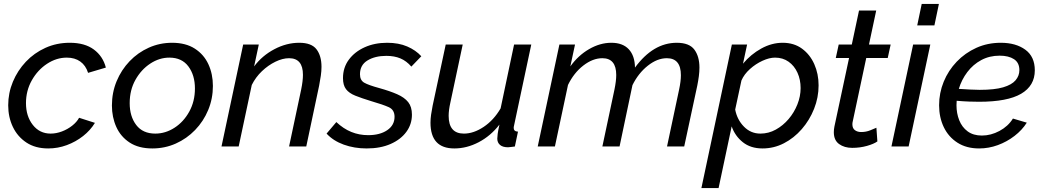

<svg xmlns="http://www.w3.org/2000/svg" viewBox="-20 -750 5344 983"><path d="M227 10Q161 10 115.5 -20Q70 -50 46 -100Q22 -150 22 -211Q22 -274 46 -331.5Q70 -389 112.5 -434Q155 -479 212.5 -505Q270 -531 337 -531Q414 -531 460.5 -496.5Q507 -462 522 -404L431 -377Q419 -415 391 -435Q363 -455 322 -455Q269 -455 221 -423.5Q173 -392 143 -339Q113 -286 113 -222Q113 -155 148 -110.5Q183 -66 239 -66Q268 -66 297 -77Q326 -88 349.5 -106.5Q373 -125 385 -147L466 -121Q443 -83 405.5 -53.5Q368 -24 322 -7Q276 10 227 10Z M760 10Q690 10 644 -20Q598 -50 575.5 -100Q553 -150 553 -210Q553 -276 577 -334Q601 -392 643.5 -436.5Q686 -481 742 -506Q798 -531 861 -531Q931 -531 977.5 -501Q1024 -471 1047 -421Q1070 -371 1070 -310Q1070 -245 1046 -187Q1022 -129 979 -84.5Q936 -40 880 -15Q824 10 760 10ZM775 -66Q827 -66 873.5 -96Q920 -126 949 -178.5Q978 -231 978 -297Q978 -365 944.5 -410Q911 -455 847 -455Q796 -455 749.5 -424.5Q703 -394 673.5 -341.5Q644 -289 644 -222Q644 -154 677.5 -110Q711 -66 775 -66Z M1225 -522H1305L1281 -410Q1322 -465 1384.5 -498Q1447 -531 1512 -531Q1575 -531 1600.5 -497.5Q1626 -464 1626 -408Q1626 -386 1622.5 -362Q1619 -338 1614 -312L1548 0H1460L1522 -292Q1531 -336 1531 -367Q1531 -452 1460 -452Q1427 -452 1390 -434Q1353 -416 1321 -385.5Q1289 -355 1269 -315L1202 0H1114Z M1857 10Q1794 10 1740 -9.5Q1686 -29 1652 -66L1702 -125Q1738 -91 1778.5 -74.5Q1819 -58 1865 -58Q1925 -58 1962.5 -83.5Q2000 -109 2000 -152Q2000 -188 1970 -201.5Q1940 -215 1881 -232Q1832 -247 1799.5 -260Q1767 -273 1751.5 -293.5Q1736 -314 1736 -350Q1736 -404 1766 -444.5Q1796 -485 1847 -508Q1898 -531 1962 -531Q2021 -531 2065 -512Q2109 -493 2137 -462L2086 -409Q2061 -438 2030 -451Q1999 -464 1958 -464Q1900 -464 1861.5 -440.5Q1823 -417 1823 -370Q1823 -339 1845 -326.5Q1867 -314 1922 -299Q1976 -284 2013.5 -267.5Q2051 -251 2070 -227Q2089 -203 2089 -163Q2089 -114 2060.5 -75Q2032 -36 1980 -13Q1928 10 1857 10Z M2306 10Q2184 10 2184 -122Q2184 -141 2187 -162.5Q2190 -184 2195 -209L2262 -522H2349L2286 -226Q2277 -186 2277 -157Q2277 -66 2355 -66Q2405 -66 2456.5 -100.5Q2508 -135 2543 -195L2612 -522H2700L2612 -108Q2611 -104 2610.5 -101Q2610 -98 2610 -95Q2610 -77 2632 -76L2616 0Q2605 1 2596.5 2.5Q2588 4 2581 4Q2554 4 2540 -8Q2526 -20 2526 -40Q2526 -49 2528 -64.5Q2530 -80 2537 -112Q2492 -54 2431 -22Q2370 10 2306 10Z M2844 -522H2924L2900 -410Q2940 -466 2996 -498.5Q3052 -531 3110 -531Q3168 -531 3199 -498Q3230 -465 3231 -404Q3324 -531 3445 -531Q3509 -531 3535 -496Q3561 -461 3561 -404Q3561 -383 3558 -360Q3555 -337 3550 -312L3483 0H3395L3457 -292Q3466 -334 3466 -365Q3466 -452 3394 -452Q3345 -452 3296.5 -413.5Q3248 -375 3218 -314L3152 0H3064L3126 -292Q3135 -336 3135 -366Q3135 -452 3064 -452Q3015 -452 2966.5 -414.5Q2918 -377 2888 -315L2821 0H2733Z M3727 -522H3805L3784 -424Q3824 -472 3877.5 -501.5Q3931 -531 3987 -531Q4045 -531 4086 -501Q4127 -471 4149 -421.5Q4171 -372 4171 -313Q4171 -251 4148 -193Q4125 -135 4085 -89Q4045 -43 3993.5 -16.5Q3942 10 3884 10Q3823 10 3783 -22Q3743 -54 3726 -103L3659 213H3571ZM3873 -66Q3915 -66 3952 -86.5Q3989 -107 4017.5 -140.5Q4046 -174 4062.5 -215.5Q4079 -257 4079 -299Q4079 -342 4063 -377.5Q4047 -413 4017.5 -434Q3988 -455 3948 -455Q3919 -455 3884 -439Q3849 -423 3819.5 -396.5Q3790 -370 3776 -338L3744 -189Q3754 -137 3789 -101.5Q3824 -66 3873 -66Z M4249 -73Q4249 -87 4252 -102L4327 -453H4259L4274 -522H4341L4378 -696H4466L4429 -522H4540L4525 -453H4415L4346 -129Q4345 -125 4344.5 -121.5Q4344 -118 4344 -114Q4344 -93 4357 -83.5Q4370 -74 4389 -74Q4414 -74 4436 -83Q4458 -92 4467 -96L4472 -26Q4454 -13 4418.5 -3Q4383 7 4343 7Q4303 7 4276 -12.5Q4249 -32 4249 -73Z M4699 -730H4787L4764 -620H4676ZM4655 -522H4743L4632 0H4544Z M4993 10Q4928 10 4882 -19.5Q4836 -49 4812 -99Q4788 -149 4788 -211Q4788 -274 4811.5 -331.5Q4835 -389 4878 -434Q4921 -479 4978.5 -505Q5036 -531 5104 -531Q5181 -531 5229.5 -495.5Q5278 -460 5278 -390Q5278 -311 5208 -270Q5138 -229 4993 -229Q4970 -229 4941.5 -230Q4913 -231 4878 -234Q4877 -222 4877 -211Q4877 -170 4891 -134.5Q4905 -99 4934 -77.5Q4963 -56 5007 -56Q5053 -56 5097 -79.5Q5141 -103 5166 -143L5237 -122Q5213 -84 5174 -54Q5135 -24 5088.5 -7Q5042 10 4993 10ZM5098 -465Q5046 -465 5004 -442.5Q4962 -420 4932.5 -381Q4903 -342 4889 -295Q4922 -293 4947.5 -291.5Q4973 -290 4996 -290Q5072 -290 5116 -303Q5160 -316 5179.5 -339Q5199 -362 5199 -391Q5199 -429 5171.5 -447Q5144 -465 5098 -465Z"/></svg>

Font: Raleway Medium
Style: Italic
Weight: 500
Italic angle: -12°
Designer: Matt McInerney, Pablo Impallari, Rodrigo Fuenzalida
Foundry: Matt McInerney, Pablo Impallari, Rodrigo Fuenzalida
Version: Version 4.026